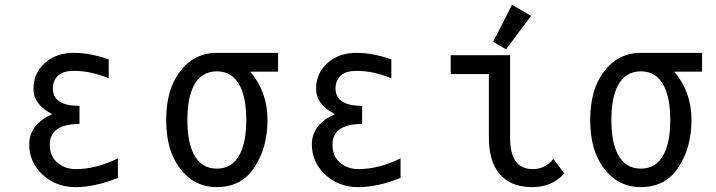

<svg xmlns="http://www.w3.org/2000/svg" viewBox="-20 -766 2970 796"><path d="M468.8 -109.4Q468.8 -109.4 468.8 -28.3Q372.6 9.8 293.9 9.8Q210.9 9.8 155.3 -43Q101.1 -94.7 101.1 -167.5Q101.1 -249.5 196.3 -293Q118.7 -332 118.7 -398.4Q118.7 -469.2 176.3 -513.2Q220.2 -546.9 286.6 -546.9Q352.5 -546.9 430.7 -520Q430.7 -520 430.7 -441.4Q356.4 -472.2 286.6 -472.2Q243.2 -472.2 222.7 -454.1Q199.2 -433.6 199.2 -399.4Q199.2 -327.1 309.6 -327.1V-252Q186.5 -252 186.5 -166Q186.5 -121.1 214.4 -95.2Q246.6 -64.9 293.9 -64.9Q378.4 -64.9 468.8 -109.4Z M878.9 9.8Q784.7 9.8 725.6 -68.4Q668.9 -143.1 668.9 -268.6Q668.9 -394 725.6 -468.8Q784.7 -546.9 878.9 -546.9H1132.8V-468.8H1017.6Q1088.9 -385.3 1088.9 -268.6Q1088.9 -150.9 1032.2 -68.4Q978.5 9.8 878.9 9.8ZM976.1 -129.9Q1001 -181.2 1001 -268.6Q1001 -356 976.1 -407.2Q945.3 -470.2 878.9 -470.2Q812.5 -470.2 781.7 -407.2Q756.8 -356 756.8 -268.6Q756.8 -181.2 781.7 -129.9Q812.5 -66.9 878.9 -66.9Q945.3 -66.9 976.1 -129.9Z M1640.6 -109.4Q1640.6 -109.4 1640.6 -28.3Q1544.4 9.8 1465.8 9.8Q1382.8 9.8 1327.1 -43Q1272.9 -94.7 1272.9 -167.5Q1272.9 -249.5 1368.2 -293Q1290.5 -332 1290.5 -398.4Q1290.5 -469.2 1348.1 -513.2Q1392.1 -546.9 1458.5 -546.9Q1524.4 -546.9 1602.5 -520Q1602.5 -520 1602.5 -441.4Q1528.3 -472.2 1458.5 -472.2Q1415 -472.2 1394.5 -454.1Q1371.1 -433.6 1371.1 -399.4Q1371.1 -327.1 1481.4 -327.1V-252Q1358.4 -252 1358.4 -166Q1358.4 -121.1 1386.2 -95.2Q1418.5 -64.9 1465.8 -64.9Q1550.3 -64.9 1640.6 -109.4Z M2319.3 -47.4Q2270.5 9.8 2185.1 9.8Q2098.1 9.8 2051.3 -44.9Q2006.8 -96.7 2006.8 -195.8V-459H1848.6V-537.1H2094.7V-195.8Q2094.7 -127.4 2119.6 -95.2Q2143.1 -64.9 2189.9 -64.9Q2239.3 -64.9 2274.4 -106.9ZM2102.5 -746.1 2181.6 -700.2 2078.1 -561.5 2024.4 -592.8Z M2636.7 9.8Q2542.5 9.8 2483.4 -68.4Q2426.8 -143.1 2426.8 -268.6Q2426.8 -394 2483.4 -468.8Q2542.5 -546.9 2636.7 -546.9H2890.6V-468.8H2775.4Q2846.7 -385.3 2846.7 -268.6Q2846.7 -150.9 2790 -68.4Q2736.3 9.8 2636.7 9.8ZM2733.9 -129.9Q2758.8 -181.2 2758.8 -268.6Q2758.8 -356 2733.9 -407.2Q2703.1 -470.2 2636.7 -470.2Q2570.3 -470.2 2539.6 -407.2Q2514.6 -356 2514.6 -268.6Q2514.6 -181.2 2539.6 -129.9Q2570.3 -66.9 2636.7 -66.9Q2703.1 -66.9 2733.9 -129.9Z"/></svg>

Font: Consola Mono
Style: Book
Weight: 400
Monospace: yes
Designer: Wojciech Kalinowski "wmk69" (wmk69@o2.pl)
Foundry: Wojciech Kalinowski "wmk69" (wmk69@o2.pl)
Version: Version 2.1.0